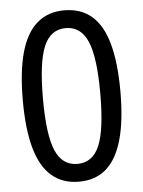

<svg xmlns="http://www.w3.org/2000/svg" viewBox="-52 -756 602 807"><g transform="rotate(-5 249.0 -352.5)"><path d="M249 9Q180 9 134 -30.5Q88 -70 65.5 -150Q43 -230 43 -352Q43 -474 65.5 -554Q88 -634 134 -674Q180 -714 249 -714Q319 -714 365 -674.5Q411 -635 433 -554.5Q455 -474 455 -353Q455 -232 432.5 -151.5Q410 -71 364.5 -31Q319 9 249 9ZM249 -66Q313 -66 341.5 -132.5Q370 -199 370 -353Q370 -505 341.5 -572Q313 -639 249 -639Q185 -639 156.5 -572Q128 -505 128 -352Q128 -199 156.5 -132.5Q185 -66 249 -66Z"/></g></svg>

Font: Nunito Sans 10pt Condensed Medium
Style: Regular
Weight: 500
Width: 3
Designer: Vernon Adams
Foundry: Vernon Adams
Version: Version 3.101;gftools[0.9.27]